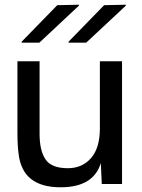

<svg xmlns="http://www.w3.org/2000/svg" viewBox="-20 -781 603 815"><path d="M237 14Q75 14 59 -128Q54 -162 54 -219V-521H148V-213Q148 -141 173.5 -104Q199 -67 268 -67Q329 -67 366.5 -110Q404 -153 404 -236V-521H498V0H412L408 -89Q377 14 237 14ZM72 -600V-604L223 -759L315 -761V-757L147 -600ZM271 -600V-604L422 -759L514 -761V-757L346 -600Z"/></svg>

Font: Nacelle
Style: Regular
Weight: 400
Designer: Sora Sagano
Foundry: Sora Sagano
Version: Version 1.000;FEAKit 1.0